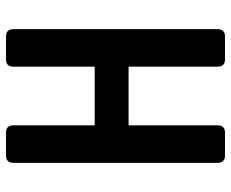

<svg xmlns="http://www.w3.org/2000/svg" viewBox="-85 -685 770 640"><g transform="rotate(-90 300.0 -365.0)"><path d="M101.9 0Q77.2 0 77.2 -24.7V-705.3Q77.2 -730 101.9 -730H177.6Q202.3 -730 202.3 -705.3V-434.4H397.7V-705.3Q397.7 -730 422.4 -730H498.1Q522.8 -730 522.8 -705.3V-24.7Q522.8 0 498.1 0H422.4Q397.7 0 397.7 -24.7V-321.4H202.3V-24.7Q202.3 0 177.6 0Z"/></g></svg>

Font: Pitagon Sans Mono
Style: Regular
Weight: 400
Monospace: yes
Designer: Travis Tran
Foundry: Pitagon
Version: Version 1.001;gftools[0.9.26]